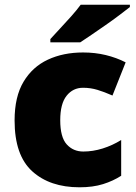

<svg xmlns="http://www.w3.org/2000/svg" viewBox="-20 -786 579 816"><path d="M318 10Q192 10 117 -58Q42 -126 42 -274Q42 -375 80 -438.5Q118 -502 183.5 -532.5Q249 -563 333 -563Q384 -563 429.5 -552Q475 -541 514 -521L458 -380Q424 -395 394.5 -404Q365 -413 333 -413Q290 -413 263 -379Q236 -345 236 -275Q236 -203 263.5 -172.5Q291 -142 334 -142Q375 -142 416.5 -155Q458 -168 495 -191V-39Q461 -17 418 -3.5Q375 10 318 10ZM532 -756Q514 -742 487 -721.5Q460 -701 429 -679.5Q398 -658 369.5 -638.5Q341 -619 321 -606H194V-620Q211 -639 235 -664.5Q259 -690 283 -717Q307 -744 323 -766H532Z"/></svg>

Font: Noto Sans Meetei Mayek Black
Style: Regular
Weight: 900
Designer: Monotype Design Team and Neelakash Kshetrimayum
Foundry: Monotype Imaging Inc.
Version: Version 2.002; ttfautohint (v1.8.4.7-5d5b)